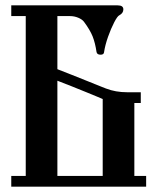

<svg xmlns="http://www.w3.org/2000/svg" viewBox="-20 -696 587 716"><path d="M241 -636H194V-438Q217 -429 247.5 -417Q278 -405 307.5 -393Q337 -381 356 -373.5Q375 -366 375 -366Q411 -352 454 -352H505V-312H481V-40H525V0H22V-40H76V-636H22V-676H419Q440 -676 440 -661Q440 -647 425 -639Q418 -636 406 -613Q394 -590 383 -559Q372 -528 368 -501Q367 -492 355 -492Q342 -492 340 -502Q335 -536 325.5 -560Q316 -584 293 -615Q286 -624 271.5 -630Q257 -636 241 -636ZM360 -328Q360 -328 343.5 -335Q327 -342 301 -352.5Q275 -363 246.5 -374.5Q218 -386 194 -395V-40H363V-327Q361 -327 360 -328Z"/></svg>

Font: Triodion
Style: Regular
Weight: 400
Version: Version 1.201; ttfautohint (v1.8.4.7-5d5b)